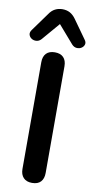

<svg xmlns="http://www.w3.org/2000/svg" viewBox="-116 -994 516 1044"><g transform="rotate(10 142.0 -471.5)"><path d="M141 8Q110 8 93.5 -9.5Q77 -27 77 -58V-647Q77 -679 93.5 -696Q110 -713 141 -713Q172 -713 188.5 -696Q205 -679 205 -647V-58Q205 -27 189 -9.5Q173 8 141 8ZM57 -771Q45 -758 30 -757Q15 -756 3.5 -763.5Q-8 -771 -11.5 -783.5Q-15 -796 -5 -810L68 -911Q82 -932 100.5 -941.5Q119 -951 141 -951Q164 -951 182 -941.5Q200 -932 215 -911L287 -810Q298 -796 294.5 -783.5Q291 -771 279.5 -763.5Q268 -756 253 -757Q238 -758 226 -771L141 -869Z"/></g></svg>

Font: Nunito
Style: Bold
Weight: 700
Designer: Vernon Adams
Foundry: Vernon Adams
Version: Version 3.602